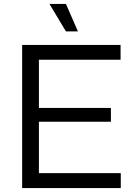

<svg xmlns="http://www.w3.org/2000/svg" viewBox="-20 -958 686 978"><path d="M92.8 0V-729H594.2V-653.8H178.2V-408.2H544.9V-337.9H178.2V-76.2H595.2V0ZM231.9 -938H315.9L377 -797.9H315.9Z"/></svg>

Font: Lumene Sans
Style: Regular
Weight: 400
Designer: Deni Anggara
Version: Version 1.003;Glyphs 3.1.2 (3151)